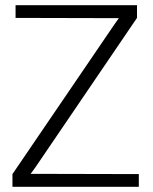

<svg xmlns="http://www.w3.org/2000/svg" viewBox="-20 -720 588 740"><path d="M40 -700V-651L438 -650L421 -626L28 -49V0H515V-49L98 -50L115 -73L508 -651V-700Z"/></svg>

Font: Advent Pro
Style: Regular
Weight: 400
Designer: VivaRado, Andreas Kalpakidis
Foundry: VivaRado, Andreas Kalpakidis
Version: Version 3.000